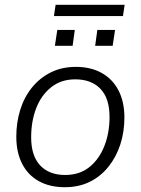

<svg xmlns="http://www.w3.org/2000/svg" viewBox="-20 -773 587 801"><path d="M250 8Q188 8 142.5 -17Q97 -42 72.5 -89.5Q48 -137 48 -203Q48 -262 64.5 -315Q81 -368 113.5 -408Q146 -448 192 -471Q238 -494 297 -494Q359 -494 404.5 -468.5Q450 -443 474.5 -395.5Q499 -348 499 -283Q499 -223 482 -170.5Q465 -118 432.5 -77.5Q400 -37 354.5 -14.5Q309 8 250 8ZM252 -43Q312 -43 353 -76Q394 -109 415.5 -164Q437 -219 437 -285Q437 -363 399 -402.5Q361 -442 294 -442Q235 -442 193.5 -409Q152 -376 131 -321.5Q110 -267 110 -200Q110 -123 147.5 -83Q185 -43 252 -43ZM205 -706 212 -753H500L493 -706ZM209 -582 219 -648H292L283 -582ZM377 -582 386 -648H460L450 -582Z"/></svg>

Font: Nunito Sans 12pt ExtraLight 12pt Light
Style: Italic
Weight: 300
Italic angle: -9°
Version: Version 3.101;gftools[0.9.27]